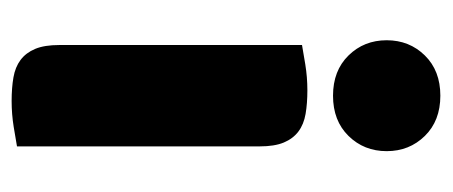

<svg xmlns="http://www.w3.org/2000/svg" viewBox="-238 -512 759 322"><g transform="rotate(90 141.0 -351.5)"><path d="M48 -621Q48 -659 73.5 -685Q99 -711 141 -711Q183 -711 208.5 -685Q234 -659 234 -621Q234 -583 208.5 -557Q183 -531 141 -531Q99 -531 73.5 -557Q48 -583 48 -621ZM226 -1Q215 1 193.5 4.5Q172 8 150 8Q128 8 110.5 5Q93 2 81 -7Q69 -16 62.5 -31.5Q56 -47 56 -72V-479Q67 -481 88.5 -484.5Q110 -488 132 -488Q154 -488 171.5 -485Q189 -482 201 -473Q213 -464 219.5 -448.5Q226 -433 226 -408Z"/></g></svg>

Font: Baloo
Style: Regular
Weight: 400
Designer: Sarang Kulkarni and Ek Type
Foundry: Ek Type
Version: Version 1.100;PS 1.000;hotconv 1.0.88;makeotf.lib2.5.647800;